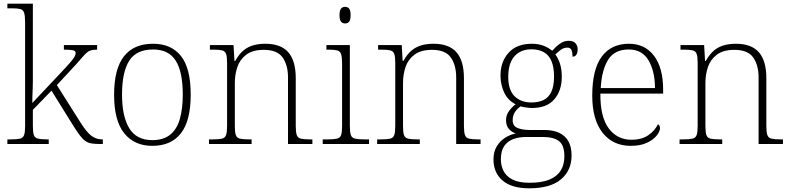

<svg xmlns="http://www.w3.org/2000/svg" viewBox="-20 -780 4288 1040"><path d="M20 0V-25H38Q72 -25 88.5 -29Q105 -33 110.5 -48.5Q116 -64 116 -98V-659Q116 -695 110.5 -711Q105 -727 89.5 -731Q74 -735 46 -735H20V-760H158V-374Q158 -356 158 -336.5Q158 -317 157 -297Q156 -277 155.5 -258Q155 -239 155 -222L300 -376Q340 -418 359 -440Q378 -462 384 -473.5Q390 -485 390 -492Q390 -505 374.5 -508Q359 -511 326 -511V-536H506V-511Q486 -511 473 -507.5Q460 -504 450 -495Q440 -486 426 -470Q412 -454 390 -429L288 -319L415 -118Q449 -64 475 -44.5Q501 -25 533 -25H537V0H523Q495 0 476 -3Q457 -6 442 -16.5Q427 -27 411 -48.5Q395 -70 372 -107L259 -289L158 -185V-97Q158 -63 163.5 -48Q169 -33 186 -29Q203 -25 236 -25H244V0Z M805 10Q708 10 653 -58Q598 -126 598 -267Q598 -407 651.5 -475Q705 -543 809 -543Q907 -543 960 -477Q1013 -411 1013 -267Q1013 -126 960 -58Q907 10 805 10ZM805 -21Q866 -21 902.5 -51Q939 -81 954.5 -136.5Q970 -192 970 -267Q970 -392 931.5 -452Q893 -512 809 -512Q719 -512 680 -451Q641 -390 641 -267Q641 -150 680 -85.5Q719 -21 805 -21Z M1112 0V-25H1132Q1166 -25 1182.5 -29Q1199 -33 1204.5 -48.5Q1210 -64 1210 -98V-439Q1210 -473 1204.5 -488Q1199 -503 1183.5 -507Q1168 -511 1140 -511H1117V-536H1245L1250 -450H1254Q1275 -487 1298.5 -506.5Q1322 -526 1351.5 -534.5Q1381 -543 1417 -543Q1501 -543 1541.5 -497Q1582 -451 1582 -356V-98Q1582 -64 1587.5 -48.5Q1593 -33 1609.5 -29Q1626 -25 1659 -25H1672V0H1540V-361Q1540 -427 1511 -468.5Q1482 -510 1409 -510Q1348 -510 1313.5 -483.5Q1279 -457 1265.5 -416.5Q1252 -376 1252 -331V-97Q1252 -63 1257.5 -48Q1263 -33 1279.5 -29Q1296 -25 1329 -25H1343V0Z M1728 0V-25H1755Q1789 -25 1805.5 -29Q1822 -33 1827.5 -48Q1833 -63 1833 -97V-435Q1833 -471 1827.5 -487Q1822 -503 1806.5 -507Q1791 -511 1763 -511H1748V-536H1875V-98Q1875 -64 1880.5 -48.5Q1886 -33 1903 -29Q1920 -25 1953 -25H1979V0ZM1849 -653Q1836 -653 1827.5 -662.5Q1819 -672 1819 -698Q1819 -724 1827.5 -733.5Q1836 -743 1849 -743Q1863 -743 1871 -733.5Q1879 -724 1879 -698Q1879 -672 1871 -662.5Q1863 -653 1849 -653Z M2023 0V-25H2043Q2077 -25 2093.5 -29Q2110 -33 2115.5 -48.5Q2121 -64 2121 -98V-439Q2121 -473 2115.5 -488Q2110 -503 2094.5 -507Q2079 -511 2051 -511H2028V-536H2156L2161 -450H2165Q2186 -487 2209.5 -506.5Q2233 -526 2262.5 -534.5Q2292 -543 2328 -543Q2412 -543 2452.5 -497Q2493 -451 2493 -356V-98Q2493 -64 2498.5 -48.5Q2504 -33 2520.5 -29Q2537 -25 2570 -25H2583V0H2451V-361Q2451 -427 2422 -468.5Q2393 -510 2320 -510Q2259 -510 2224.5 -483.5Q2190 -457 2176.5 -416.5Q2163 -376 2163 -331V-97Q2163 -63 2168.5 -48Q2174 -33 2190.5 -29Q2207 -25 2240 -25H2254V0Z M2846 240Q2752 240 2702.5 198Q2653 156 2653 83Q2653 42 2671 12.5Q2689 -17 2717 -34.5Q2745 -52 2774 -57Q2752 -64 2736.5 -81.5Q2721 -99 2721 -129Q2721 -158 2738.5 -180.5Q2756 -203 2773 -215Q2730 -237 2710.5 -280Q2691 -323 2691 -370Q2691 -446 2735 -494.5Q2779 -543 2861 -543Q2897 -543 2925 -532Q2953 -521 2971 -505Q2980 -515 2993 -527.5Q3006 -540 3023 -549.5Q3040 -559 3060 -559Q3086 -559 3097.5 -545.5Q3109 -532 3109 -513Q3109 -496 3102.5 -484.5Q3096 -473 3081 -473Q3081 -498 3075 -510Q3069 -522 3054 -522Q3034 -522 3019.5 -511.5Q3005 -501 2988 -485Q3003 -466 3013 -435.5Q3023 -405 3023 -364Q3023 -289 2982.5 -242Q2942 -195 2861 -195Q2849 -195 2828.5 -198Q2808 -201 2800 -204Q2782 -192 2769.5 -173.5Q2757 -155 2757 -128Q2757 -98 2783 -87Q2809 -76 2848 -76H2927Q2977 -76 3010 -60Q3043 -44 3059.5 -13.5Q3076 17 3076 62Q3076 143 3018.5 191.5Q2961 240 2846 240ZM2849 210Q2914 210 2955.5 193Q2997 176 3017 144Q3037 112 3037 67Q3037 6 3007.5 -16Q2978 -38 2921 -38H2829Q2791 -38 2760 -26.5Q2729 -15 2711 11.5Q2693 38 2693 83Q2693 117 2707.5 146Q2722 175 2756 192.5Q2790 210 2849 210ZM2858 -225Q2898 -225 2925 -238.5Q2952 -252 2966.5 -283Q2981 -314 2981 -365Q2981 -417 2967 -449.5Q2953 -482 2925.5 -497.5Q2898 -513 2858 -513Q2821 -513 2793 -497Q2765 -481 2749 -448.5Q2733 -416 2733 -364Q2733 -292 2767.5 -258.5Q2802 -225 2858 -225Z M3396 10Q3300 10 3244 -61Q3188 -132 3188 -262Q3188 -404 3239.5 -473.5Q3291 -543 3387 -543Q3473 -543 3522.5 -478Q3572 -413 3572 -294V-273H3232Q3231 -147 3277 -85Q3323 -23 3400 -23Q3456 -23 3491.5 -47.5Q3527 -72 3544 -107Q3549 -104 3552 -99Q3555 -94 3555 -86Q3555 -68 3537 -45.5Q3519 -23 3484 -6.5Q3449 10 3396 10ZM3528 -303Q3527 -397 3492 -454.5Q3457 -512 3386 -512Q3308 -512 3273.5 -455.5Q3239 -399 3234 -303Z M3661 0V-25H3681Q3715 -25 3731.5 -29Q3748 -33 3753.5 -48.5Q3759 -64 3759 -98V-439Q3759 -473 3753.5 -488Q3748 -503 3732.5 -507Q3717 -511 3689 -511H3666V-536H3794L3799 -450H3803Q3824 -487 3847.5 -506.5Q3871 -526 3900.5 -534.5Q3930 -543 3966 -543Q4050 -543 4090.5 -497Q4131 -451 4131 -356V-98Q4131 -64 4136.5 -48.5Q4142 -33 4158.5 -29Q4175 -25 4208 -25H4221V0H4089V-361Q4089 -427 4060 -468.5Q4031 -510 3958 -510Q3897 -510 3862.5 -483.5Q3828 -457 3814.5 -416.5Q3801 -376 3801 -331V-97Q3801 -63 3806.5 -48Q3812 -33 3828.5 -29Q3845 -25 3878 -25H3892V0Z"/></svg>

Font: Noto Serif Thai ExtraLight
Style: Regular
Weight: 250
Version: Version 2.001